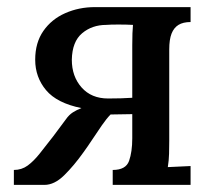

<svg xmlns="http://www.w3.org/2000/svg" viewBox="-20 -520 600 540"><path d="M19 0V-42Q41 -42 58 -54.5Q75 -67 92 -88.5Q109 -110 130 -137L165 -184Q174 -197 185 -204Q196 -211 209 -216Q140 -230 109.5 -266.5Q79 -303 79 -352Q79 -400 102 -433Q125 -466 163.5 -483Q202 -500 247 -500H516V-458Q495 -458 482 -450Q469 -442 462.5 -425.5Q456 -409 456 -381V-124Q456 -106 455.5 -87.5Q455 -69 452 -50L516 -53V0H297V-42Q334 -42 343 -67.5Q352 -93 352 -131V-199L291 -198Q280 -187 266.5 -167.5Q253 -148 239.5 -127.5Q226 -107 215 -92Q188 -54 160.5 -27Q133 0 105 0ZM284 -243Q304 -243 320 -243.5Q336 -244 352 -245V-393Q352 -412 352.5 -426Q353 -440 354 -450Q336 -451 313 -451Q290 -451 279 -450Q239 -450 211 -426.5Q183 -403 182 -352Q182 -305 209.5 -274Q237 -243 284 -243Z"/></svg>

Font: Lora Medium
Style: Regular
Weight: 500
Designer: Olga Karpushina, Alexei Vanyashin (Cyrillic)
Foundry: Cyreal
Version: Version 3.004